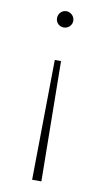

<svg xmlns="http://www.w3.org/2000/svg" viewBox="-80 -562 406 756"><g transform="rotate(10 123.0 -184.5)"><path d="M123 -523C105 -523 91 -508 91 -490C91 -472 105 -458 123 -458C141 -458 156 -472 156 -490C156 -508 141 -523 123 -523ZM136 -326H111L105 154H142Z"/></g></svg>

Font: Talent ExtraLight
Style: Regular
Weight: 200
Designer: Mike Powis
Version: Version 1.001;hotconv 1.0.109;makeotfexe 2.5.65596